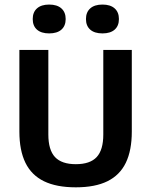

<svg xmlns="http://www.w3.org/2000/svg" viewBox="-20 -814 662 842"><path d="M312.5 7.5Q227.5 7.5 172.8 -19.2Q118 -46 91.5 -100.2Q65 -154.5 65 -237V-595H192V-224Q192 -156.5 221.2 -125.2Q250.5 -94 312.5 -94Q375 -94 404 -125.2Q433 -156.5 433 -224V-595H558V-237Q558 -154.5 531.8 -100.2Q505.5 -46 451.2 -19.2Q397 7.5 312.5 7.5ZM429.5 -667.5Q394.5 -667.5 375.8 -684Q357 -700.5 357 -730.5Q357 -760.5 375.8 -777.2Q394.5 -794 429.5 -794Q464 -794 482.8 -777.2Q501.5 -760.5 501.5 -730.5Q501.5 -700.5 482.8 -684Q464 -667.5 429.5 -667.5ZM195.5 -667.5Q161 -667.5 142.2 -684Q123.5 -700.5 123.5 -730.5Q123.5 -760.5 142.2 -777.2Q161 -794 195.5 -794Q230.5 -794 249.2 -777.2Q268 -760.5 268 -730.5Q268 -700.5 249.2 -684Q230.5 -667.5 195.5 -667.5Z"/></svg>

Font: Encode Sans SC SemiCondensed SemiBold
Style: Regular
Weight: 600
Width: 4
Designer: Multiple Designers
Foundry: Impallari Type
Version: Version 3.002